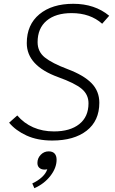

<svg xmlns="http://www.w3.org/2000/svg" viewBox="-20 -730 608 1011"><path d="M28 -84 71 -122Q106 -81 155 -59.5Q204 -38 264 -38Q349 -38 397.5 -76.5Q446 -115 446 -186Q446 -232 410.5 -262Q375 -292 286 -324Q121 -384 121 -503Q121 -600 187.5 -655Q254 -710 366 -710Q479 -710 555 -647L518 -605Q455 -661 357 -661Q273 -661 225.5 -621Q178 -581 178 -508Q178 -458 216 -427.5Q254 -397 336 -366Q421 -334 462 -292Q503 -250 503 -189Q503 -94 436.5 -42Q370 10 255 10Q177 10 119.5 -16.5Q62 -43 28 -84ZM150 236Q180 222 201 202.5Q222 183 229 161Q224 163 214 163Q198 163 187.5 154Q177 145 177 128Q177 103 194.5 85Q212 67 236 67Q257 67 267.5 78.5Q278 90 278 111Q278 154 245.5 196Q213 238 161 261Z"/></svg>

Font: Niramit ExtraLight
Style: Italic
Weight: 200
Italic angle: -10°
Designer: Katatrad Aksorn Co.,Ltd.
Foundry: Cadson Demak Co.,Ltd.
Version: Version 1.000; ttfautohint (v1.6)